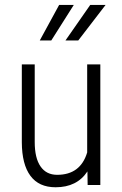

<svg xmlns="http://www.w3.org/2000/svg" viewBox="-20 -770 509 799"><path d="M344.7 -1.5 343.8 -56.6Q321.8 -23.4 288.8 -7.1Q255.9 9.3 211.4 9.3Q141.6 9.3 106.4 -38.6Q71.3 -85.9 70.8 -177.7V-500.5V-502H72.3H123H124.5V-500.5V-179.2Q124.5 -111.8 148.9 -77.1Q172.9 -42.5 217.8 -42.5Q314.9 -42.5 342.8 -135.7V-500.5V-502H344.2H396.5H397.5V-500.5V-1.5V0H396.5H346.2H344.7ZM226.1 -749.5H287.1L193.4 -601.6H145.5ZM355.5 -749.5H419.4L305.7 -601.6H252.4Z"/></svg>

Font: MAUL Condensed Light
Style: Light
Weight: 300
Designer: MAUL
Version: Version 2.137; 2017; ttfautohint (v1.8.3)